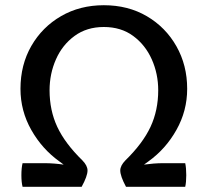

<svg xmlns="http://www.w3.org/2000/svg" viewBox="-20 -716 796 736"><path d="M66.5 0Q62 -17.5 62 -44.5Q62 -72 66.5 -90.5H150Q169 -90.5 187.8 -89Q206.5 -87.5 224 -85Q216.5 -91 208 -97Q141.5 -144.5 100 -217.8Q58.5 -291 58.5 -375.5Q58.5 -467.5 100.2 -540Q142 -612.5 214.2 -654.2Q286.5 -696 378 -696Q471 -696 543 -653.8Q615 -611.5 656.2 -538.8Q697.5 -466 697.5 -375.5Q697.5 -291 656.2 -217.8Q615 -144.5 548.5 -97Q540 -91 532 -85Q550 -87.5 568.8 -89Q587.5 -90.5 606.5 -90.5H690Q694 -72 694 -44.5Q694 -17.5 690 0H463Q441 -41 441 -62.5Q441 -81 460.5 -101Q527.5 -166.5 557 -229.8Q586.5 -293 586.5 -370Q586.5 -433 561.8 -488.5Q537 -544 490.5 -578.2Q444 -612.5 378 -612.5Q312.5 -612.5 265.8 -578.2Q219 -544 194.5 -488.5Q170 -433 170 -370Q170 -293 199.5 -229.8Q229 -166.5 296 -101Q315.5 -81 315.5 -62.5Q315.5 -41 293 0Z"/></svg>

Font: Signika SC
Style: Regular
Weight: 400
Designer: Anna Giedryś
Foundry: Anna Giedryś
Version: Version 2.000; ttfautohint (v1.8.3) -l 8 -r 50 -G 200 -x 9 -